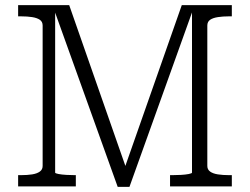

<svg xmlns="http://www.w3.org/2000/svg" viewBox="-20 -730 979 752"><path d="M51 0V-44H62Q87 -44 106 -47Q125 -50 136 -58Q147 -66 147 -80V-630Q147 -645 136 -652.5Q125 -660 106 -663Q87 -666 62 -666H51V-710H251L476 -66L465 -63L692 -710H888V-666H877Q853 -666 833.5 -663Q814 -660 803 -652.5Q792 -645 792 -630V-80Q792 -66 803 -58Q814 -50 833.5 -47Q853 -44 877 -44H888V0H646V-44H655Q671 -44 689 -45Q707 -46 719.5 -48.5Q732 -51 732 -54V-697L738 -698L487 2H441L189 -700L196 -697V-54Q196 -51 209 -48.5Q222 -46 240.5 -45Q259 -44 273 -44H277V0Z"/></svg>

Font: Roboto Serif ExtraLight
Style: Regular
Weight: 250
Version: Version 1.007